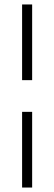

<svg xmlns="http://www.w3.org/2000/svg" viewBox="-20 -740 242 860"><path d="M79 -381V-720H124V-381ZM79 100V-239H124V100Z"/></svg>

Font: DM Sans 12pt ExtraLight
Style: Regular
Weight: 250
Version: Version 4.004;gftools[0.9.30]